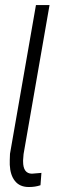

<svg xmlns="http://www.w3.org/2000/svg" viewBox="-20 -731 232 759"><path d="M73.2 -122.1 71.3 -97.7Q71.3 -95.2 71.3 -92.8Q71.3 -44.9 106 -44.4L142.1 -47.4L143.6 -47.9V-45.9L140.1 0V1L139.2 1.5Q119.1 8.3 95.2 8.3Q93.8 8.3 92.3 8.3Q57.6 7.8 39.1 -15.6Q20.5 -38.6 18.6 -79.6Q18.1 -89.4 18.6 -98.1Q18.6 -113.3 19.5 -123L122.1 -710.9H175.8Z"/></svg>

Font: MAUL Condensed Light Italic
Style: Light Italic
Weight: 300
Italic angle: -12°
Designer: MAUL
Version: Version 1.0; 2020; ttfautohint (v1.8.3)